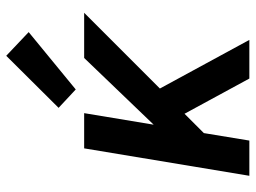

<svg xmlns="http://www.w3.org/2000/svg" viewBox="-122 -698 820 616"><g transform="rotate(-90 288.0 -390.0)"><path d="M32 0H145L169 -146L231 -208L344 0H468L312 -287L555 -530H410L196 -307L233 -530H120ZM309 -557 493 -708 417 -780 250 -612Z"/></g></svg>

Font: Iosevka Sparkle SmBdObl
Style: Regular
Weight: 600
Italic angle: -9°
Designer: Belleve Invis
Foundry: Belleve Invis
Version: Version 4.5.0; ttfautohint (v1.8.3)